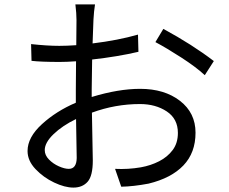

<svg xmlns="http://www.w3.org/2000/svg" viewBox="-20 -819 1040 871"><path d="M721 -688Q852 -617 950 -542L909 -478Q869 -515 802.5 -558Q736 -601 685 -628ZM325 -279Q263 -249 223 -210.5Q183 -172 183 -138Q183 -115 202 -95.5Q221 -76 247 -64.5Q273 -53 292 -53Q327 -53 328 -102ZM121 -619Q194 -611 249 -611Q284 -611 326 -614L327 -728Q327 -758 322 -799H411Q406 -768 404 -730L400 -622Q515 -636 606 -662L608 -584Q514 -562 398 -549L396 -414V-379Q517 -416 616 -416Q726 -416 796.5 -361.5Q867 -307 867 -217Q867 -126 812 -68.5Q757 -11 654 14Q585 27 530 28L502 -53Q561 -50 619 -60Q664 -68 702 -87.5Q740 -107 763.5 -138.5Q787 -170 787 -216Q787 -280 736.5 -313.5Q686 -347 615 -347Q503 -347 397 -308L401 -91Q401 -21 377.5 5.5Q354 32 313 32Q274 32 225.5 9Q177 -14 141 -52Q105 -90 105 -134Q105 -196 170 -255.5Q235 -315 324 -353V-410L325 -541Q283 -538 251 -538Q166 -538 123 -543Z"/></svg>

Font: Gothic Nguyen
Style: Regular
Weight: 400
Designer: MORI Takayuki
Version: Version 1.220;July 21, 2023;FontCreator 14.0.0.2814 64-bit